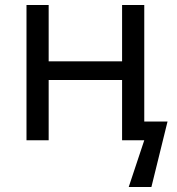

<svg xmlns="http://www.w3.org/2000/svg" viewBox="-20 -556 702 761"><path d="M85 -536.1V0H172.9V-238.8H463.9V0H551.8L490.2 185.1H580.1L644 -74.2H551.8V-536.1H463.9V-313H172.9V-536.1Z"/></svg>

Font: Noto Reveo Sans
Style: Regular
Weight: 400
Designer: Monotype Design team
Foundry: Monotype Imaging Inc.
Version: Version 1.04